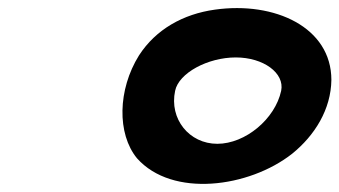

<svg xmlns="http://www.w3.org/2000/svg" viewBox="-20 -1117 845 478"><path d="M326 -979C273 -894 271 -784 321 -723C409 -624 600 -650 707 -734C764 -780 804 -845 805 -918C805 -1049 664 -1114 515 -1093C436 -1082 368 -1044 326 -979ZM416 -891C425 -935 497 -974 567 -974C636 -974 689 -935 680 -891C665 -821 591 -759 521 -759C451 -759 401 -821 416 -891Z"/></svg>

Font: Venom Sans
Style: BdObl
Weight: 700
Version: Version 1.001